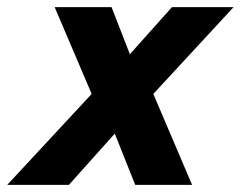

<svg xmlns="http://www.w3.org/2000/svg" viewBox="-67 -520 677 540"><path d="M-46.7 0 190.8 -255.8 86.7 -500H246.7L298.3 -367.5L416.7 -500H590L364.2 -255.8L473.3 0H313.3L255.8 -144.2L126.7 0Z"/></svg>

Font: Funnel Sans ExtraBold
Style: Italic
Weight: 800
Italic angle: -14.036°
Version: Version 1.000; Beta; Release 5; Build 24; ttfautohint (v1.8.